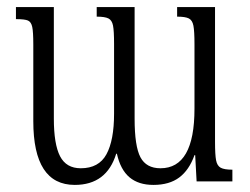

<svg xmlns="http://www.w3.org/2000/svg" viewBox="-20 -512 707 542"><path d="M587 -492V-112Q587 -75 590 -59.5Q593 -44 603 -38.5Q613 -33 636 -33V0H535L531 -74H529Q514 -32 486 -11Q458 10 413 10Q371 10 345.5 -11.5Q320 -33 310 -78H308Q281 10 191 10Q74 10 74 -170V-386Q74 -422 71 -436Q68 -450 59 -454Q50 -458 25 -458V-492H132V-177Q132 -105 149.5 -71Q167 -37 208 -37Q259 -37 280.5 -76.5Q302 -116 302 -191V-388Q302 -425 299 -440Q296 -455 286 -460Q276 -465 253 -465V-492H360V-177Q360 -99 376.5 -68Q393 -37 433 -37Q529 -37 529 -205V-387Q529 -424 526 -439.5Q523 -455 513 -460Q503 -465 480 -465V-492Z"/></svg>

Font: Noto Serif Armenian Light Cond
Style: Regular
Weight: 300
Width: 3
Designer: Monotype Design team
Foundry: Monotype Imaging Inc.
Version: Version 1.000